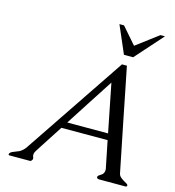

<svg xmlns="http://www.w3.org/2000/svg" viewBox="-131 -1033 1040 1143"><g transform="rotate(15 389.0 -462.0)"><path d="M462.9 -924.3H491.2L580.1 -822.3L715.8 -924.3H743.7L592.8 -754.9H536.1ZM565.9 -278.3 506.8 -575.7Q458.5 -501 410.2 -426.8Q361.8 -352.5 314.5 -278.3ZM754.4 -2.4Q752.9 0 748 0H583Q579.1 0 574.7 -2.9Q570.3 -5.9 570.3 -8.8Q569.8 -11.7 570.8 -14.6Q571.3 -17.6 577.6 -22.5Q583.5 -27.3 591.3 -31.7Q599.6 -37.1 602.5 -43Q606 -48.8 607.4 -55.7Q608.9 -63 607.4 -71.8L573.7 -238.8H289.1Q262.2 -197.3 234.9 -155.3Q207.5 -113.3 191.4 -87.9Q174.8 -62.5 172.4 -56.6Q170.4 -50.8 169.4 -46.9Q168.5 -43 168.9 -37.1Q168.9 -31.2 171.4 -27.3Q173.8 -23.4 173.8 -19.5Q173.8 -15.6 173.3 -13.7Q172.9 -12.2 171.9 -10.3Q166 0 158.7 0H32.7Q26.4 0 26.4 -4.4Q26.4 -6.8 27.8 -10.3Q31.7 -19 47.9 -25.4Q64 -31.7 85 -40.5Q106.4 -53.7 118.7 -71.3L539.6 -696.8H569.8Q581.1 -639.2 598.1 -555.7Q615.2 -472.2 632.3 -383.8Q649.9 -295.4 667 -211.9Q684.1 -128.4 695.3 -71.3Q697.8 -52.7 711.9 -42Q726.1 -31.2 735.4 -26.4Q745.1 -21.5 750.5 -17.6Q755.9 -13.7 756.3 -10.7Q756.8 -9.8 756.8 -8.8Q756.8 -5.9 754.4 -2.4Z"/></g></svg>

Font: Caudex
Style: Italic
Weight: 400
Italic angle: -13°
Version: Version 1.04